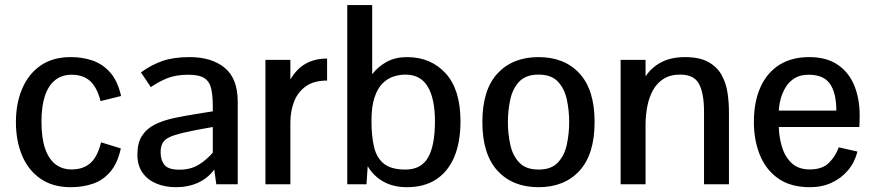

<svg xmlns="http://www.w3.org/2000/svg" viewBox="-20 -740 3507 771"><path d="M264.2 11.7Q191.9 11.7 142.8 -22.2Q93.8 -56.2 68.8 -115.2Q43.9 -174.3 43.9 -249.5Q43.9 -324.7 69.1 -383.8Q94.2 -442.9 143.1 -476.8Q191.9 -510.7 264.2 -510.7Q312 -510.7 352.5 -496.6Q393.1 -482.4 422.9 -448.5Q452.6 -414.6 466.3 -354.5L383.8 -334Q369.6 -389.6 341.6 -414.8Q313.5 -439.9 267.6 -439.9Q229 -439.9 201.9 -418.7Q174.8 -397.5 160.6 -355.5Q146.5 -313.5 146.5 -251Q146.5 -186.5 160.9 -144Q175.3 -101.6 202.4 -80.6Q229.5 -59.6 267.6 -59.6Q314.5 -59.6 343.3 -85.4Q372.1 -111.3 385.7 -168.5L465.3 -144Q452.1 -84 422.6 -49.8Q393.1 -15.6 352.5 -2Q312 11.7 264.2 11.7Z M686.5 11.7Q643.1 11.7 607.9 -2.9Q572.8 -17.6 552.2 -46.6Q531.7 -75.7 531.7 -118.7Q531.7 -165.5 550 -194.3Q568.4 -223.1 601.3 -239.7Q634.3 -256.3 679 -265.9Q723.6 -275.4 776.9 -283.7L834.5 -293V-313.5Q834.5 -358.9 827.4 -386.5Q820.3 -414.1 799.6 -427Q778.8 -439.9 737.3 -439.9Q686 -439.9 651.9 -426Q617.7 -412.1 585.4 -390.1Q585.4 -390.1 579.6 -399.2Q573.7 -408.2 565.9 -419.9Q558.1 -431.6 552 -440.4Q545.9 -449.2 545.9 -449.2Q587.4 -479.5 632.1 -495.1Q676.8 -510.7 741.2 -510.7Q830.1 -510.7 882.3 -467.8Q934.6 -424.8 934.6 -331.5V0H848.6L840.3 -59.1Q814.9 -24.4 775.4 -6.3Q735.8 11.7 686.5 11.7ZM700.2 -58.6Q744.6 -58.6 776.4 -77.6Q808.1 -96.7 834.5 -127V-230L769.5 -218.3Q711.4 -207 679.7 -196.8Q647.9 -186.5 636.2 -170.7Q624.5 -154.8 625 -127Q625.5 -95.7 641.1 -77.1Q656.7 -58.6 700.2 -58.6Z M1045.9 0V-499.5H1146V-420.9Q1172.4 -465.3 1209 -485.1Q1245.6 -504.9 1293.5 -504.9V-416.5Q1240.2 -416.5 1207.8 -393.1Q1175.3 -369.6 1160.6 -331.3Q1146 -293 1146 -247.6V0Z M1614.3 11.7Q1560.1 11.7 1520 -10.5Q1480 -32.7 1456.5 -72.8L1451.7 0H1374.5V-719.7H1474.6V-441.9Q1498.5 -473.1 1533.2 -491.9Q1567.9 -510.7 1614.3 -510.7Q1710 -510.7 1769.5 -445.6Q1829.1 -380.4 1829.1 -253.4Q1829.1 -168.5 1804 -109.4Q1778.8 -50.3 1731 -19.3Q1683.1 11.7 1614.3 11.7ZM1607.9 -59.1Q1670.9 -59.1 1698.7 -107.2Q1726.6 -155.3 1726.6 -252.9Q1726.6 -343.3 1697.8 -391.8Q1668.9 -440.4 1608.4 -440.4Q1583.5 -440.4 1559.3 -432.4Q1535.2 -424.3 1515.4 -404.3Q1495.6 -384.3 1483.6 -347.9Q1471.7 -311.5 1471.7 -254.9Q1471.7 -192.9 1482.2 -149.2Q1492.7 -105.5 1522 -82.3Q1551.3 -59.1 1607.9 -59.1Z M2142.6 11.7Q2038.6 11.7 1977.8 -54.4Q1917 -120.6 1917 -250Q1917 -379.4 1977.8 -445.1Q2038.6 -510.7 2142.6 -510.7Q2246.6 -510.7 2307.1 -445.1Q2367.7 -379.4 2367.7 -250Q2367.7 -120.6 2307.1 -54.4Q2246.6 11.7 2142.6 11.7ZM2142.6 -59.1Q2193.8 -59.1 2220.2 -87.2Q2246.6 -115.2 2256.1 -159.2Q2265.6 -203.1 2265.6 -250Q2265.6 -296.9 2256.1 -340.6Q2246.6 -384.3 2220.2 -412.4Q2193.8 -440.4 2142.6 -440.4Q2091.8 -440.4 2065.2 -412.4Q2038.6 -384.3 2029.1 -340.6Q2019.5 -296.9 2019.5 -250Q2019.5 -203.1 2029.1 -159.2Q2038.6 -115.2 2065.2 -87.2Q2091.8 -59.1 2142.6 -59.1Z M2472.2 0V-499.5H2572.3V-433.6Q2597.7 -470.7 2636.7 -490.7Q2675.8 -510.7 2731 -510.7Q2789.6 -510.7 2825 -490.7Q2860.4 -470.7 2878.2 -438Q2896 -405.3 2901.6 -366.5Q2907.2 -327.6 2907.2 -290V0H2807.1V-292Q2807.1 -365.2 2787.1 -402.8Q2767.1 -440.4 2711.4 -440.4Q2671.4 -440.4 2644.5 -423.3Q2617.7 -406.2 2602.1 -377.7Q2586.4 -349.1 2579.6 -314.2Q2572.8 -279.3 2572.3 -243.2V0Z M3232.9 11.7Q3154.3 11.7 3104.5 -23.7Q3054.7 -59.1 3031 -118.7Q3007.3 -178.2 3007.3 -250Q3007.3 -330.6 3033.4 -389.2Q3059.6 -447.8 3109.1 -479.2Q3158.7 -510.7 3229 -510.7Q3298.8 -510.7 3343.8 -480.2Q3388.7 -449.7 3410.4 -396.7Q3432.1 -343.8 3432.1 -276.9Q3432.1 -274.9 3431.9 -264.9Q3431.6 -254.9 3431.4 -244.6Q3431.2 -234.4 3430.7 -230H3107.4Q3108.4 -188.5 3120.4 -149.2Q3132.3 -109.9 3159.4 -84.7Q3186.5 -59.6 3231.4 -59.6Q3282.2 -59.6 3308.8 -86.2Q3335.4 -112.8 3348.1 -148.4L3423.3 -131.3Q3412.1 -87.9 3385 -55.9Q3357.9 -23.9 3319.3 -6.1Q3280.8 11.7 3232.9 11.7ZM3107.4 -295.9H3338.4Q3338.4 -366.2 3313 -403.1Q3287.6 -439.9 3227.1 -439.9Q3193.8 -439.9 3171.1 -426Q3148.4 -412.1 3135 -389.9Q3121.6 -367.7 3115 -343Q3108.4 -318.4 3107.4 -295.9Z"/></svg>

Font: Pontano Sans SemiBold
Style: Regular
Weight: 600
Designer: Vernon Adams
Foundry: Vernon Adams
Version: Version 2.001